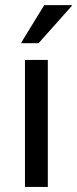

<svg xmlns="http://www.w3.org/2000/svg" viewBox="-20 -736 302 756"><path d="M78.3 0V-500H168.3V0ZM64.2 -565.8V-569.2L154.2 -715.8H262.5V-712.5L131.7 -565.8Z"/></svg>

Font: Funnel Sans Light
Style: Regular
Weight: 400
Version: Version 1.000